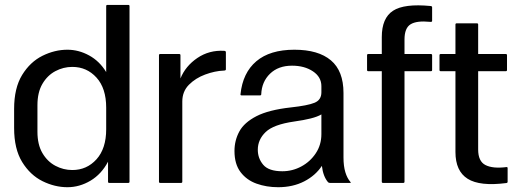

<svg xmlns="http://www.w3.org/2000/svg" viewBox="-20 -745 2108 782"><path d="M507.5 -720V-5Q507.5 0 502.5 0H425Q420 0 420 -5V-86.5Q393.5 -36 348.8 -9.2Q304 17.5 254.5 17.5Q203 17.5 153 -7.2Q103 -32 70.2 -85.2Q37.5 -138.5 37.5 -223.5V-301.5Q37.5 -386.5 70.2 -439.8Q103 -493 153 -517.8Q203 -542.5 254.5 -542.5Q300.5 -542.5 343 -519.2Q385.5 -496 412.5 -451.5V-720Q412.5 -725 417.5 -725H502.5Q507.5 -725 507.5 -720ZM132.5 -208.5Q132.5 -156 152.8 -121.5Q173 -87 205.5 -69.8Q238 -52.5 274.5 -52.5Q333.5 -52.5 373 -96.2Q412.5 -140 412.5 -218.5V-306.5Q412.5 -385.5 373 -429Q333.5 -472.5 274.5 -472.5Q238 -472.5 205.5 -455.2Q173 -438 152.8 -403.5Q132.5 -369 132.5 -316.5Z M632.5 -525H710Q715 -525 715 -520V-425.5Q735.5 -476 783.8 -508.8Q832 -541.5 893 -538Q900 -537.5 900 -532.5V-462.5Q900 -457.5 891.5 -457.5Q855 -456 815.8 -441.5Q776.5 -427 749.5 -399.8Q722.5 -372.5 722.5 -331.5V-5Q722.5 0 717.5 0H632.5Q627.5 0 627.5 -5V-520Q627.5 -525 632.5 -525Z M1316 -3Q1296 -26.5 1291 -69.5Q1265 -30 1218.8 -6.2Q1172.5 17.5 1113 17.5Q1065.5 17.5 1025 3Q984.5 -11.5 959.8 -44Q935 -76.5 935 -130Q935 -173 954.8 -209.5Q974.5 -246 1024.5 -271.8Q1074.5 -297.5 1164.5 -307.5Q1233.5 -315 1261.2 -326.5Q1289 -338 1289 -369V-394Q1289 -431.5 1254.5 -454.5Q1220 -477.5 1169.5 -477.5Q1113.5 -477.5 1079.8 -444.8Q1046 -412 1044 -361Q1044 -356.5 1039 -356.5H964Q959 -356.5 959.5 -361Q968.5 -448.5 1024 -495.5Q1079.5 -542.5 1179 -542.5Q1276.5 -542.5 1327.8 -499.2Q1379 -456 1379 -366.5V-104Q1379 -68.5 1386.5 -43.8Q1394 -19 1407.5 -3.5Q1410.5 0 1406 0H1324Q1319 0 1316 -3ZM1030 -135Q1030 -100 1052.2 -73.8Q1074.5 -47.5 1130 -47.5Q1171 -47.5 1207.2 -67Q1243.5 -86.5 1266.2 -120.8Q1289 -155 1289 -199V-279Q1273 -269.5 1245.2 -262.5Q1217.5 -255.5 1178 -250Q1094 -238 1062 -207.2Q1030 -176.5 1030 -135Z M1735 -455H1627.5V-5Q1627.5 0 1622.5 0H1540Q1535 0 1535 -5V-455H1480Q1475 -455 1475 -460V-520Q1475 -525 1480 -525H1535V-594Q1535 -671.5 1580.8 -701.2Q1626.5 -731 1734 -720.5Q1740 -720 1740 -715V-660Q1740 -655 1732 -656Q1677.5 -661.5 1652.5 -646.2Q1627.5 -631 1627.5 -584V-525H1735Q1740 -525 1740 -520V-460Q1740 -455 1735 -455Z M2047.5 -60V-5Q2047.5 0 2042.5 0.5Q1934.5 14.5 1884.8 -16.8Q1835 -48 1835 -126V-455H1775Q1770 -455 1770 -460V-520Q1770 -525 1775 -525H1835V-645Q1835 -650 1840 -650H1922.5Q1927.5 -650 1927.5 -645V-525H2040Q2045 -525 2045 -520V-460Q2045 -455 2040 -455H1927.5V-136Q1927.5 -88 1957.2 -72.8Q1987 -57.5 2043 -64.5Q2047.5 -65 2047.5 -60Z"/></svg>

Font: MFEK Sans
Style: Regular
Weight: 400
Designer: Owen Earl
Foundry: indestructible type*
Version: Version 0.001; ttfautohint (v1.8.4.7-5d5b)